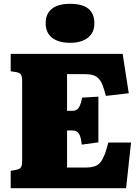

<svg xmlns="http://www.w3.org/2000/svg" viewBox="-20 -985 727 1005"><path d="M36 0V-91L65 -96Q84 -100 90 -109.5Q96 -119 96 -149V-560Q96 -586 89 -595.5Q82 -605 62 -608L36 -612V-703H622L654 -497L534 -483Q526 -516 517.5 -538Q509 -560 497 -573Q485 -586 467.5 -591.5Q450 -597 422 -597H331V-405H359Q373 -405 382 -411Q391 -417 398 -432Q405 -447 410 -474L495 -479V-240L408 -228Q405 -257 399 -273Q393 -289 383.5 -295.5Q374 -302 357 -302H331V-108H428Q457 -108 476.5 -115Q496 -122 507.5 -137.5Q519 -153 528.5 -178Q538 -203 547 -239H666L640 0ZM347 -761Q286 -761 252.5 -787.5Q219 -814 219 -864Q219 -912 251 -938.5Q283 -965 347 -965Q412 -965 443 -939Q474 -913 474 -863Q474 -814 440 -787.5Q406 -761 347 -761Z"/></svg>

Font: Literata 18pt Black
Style: Regular
Weight: 900
Designer: Latin by Veronika Burian and Jose Scaglione. Greek by Irene Vlachou. Cyrillic by Vera Evstafieva.
Foundry: TypeTogether
Version: Version 3.103;gftools[0.9.29]